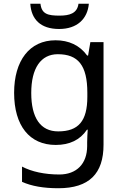

<svg xmlns="http://www.w3.org/2000/svg" viewBox="-20 -760 655 1020"><path d="M452 -740H397C390 -688 348 -677 296 -677C235 -677 201 -685 195 -740H141C146 -658 195 -606 294 -606C390 -606 445 -660 452 -740ZM275 -546C137 -546 55 -438 55 -267C55 -92 137 10 276 10C349 10 405 -16 442 -71H446C445 -59 443 -21 443 -5V16C443 110 387 167 295 167C218 167 148 152 97 125V206C148 229 212 240 290 240C454 240 530 162 530 9V-536H460L448 -465H443C403 -520 345 -546 275 -546ZM287 -472C395 -472 444 -413 444 -267V-246C444 -117 397 -62 289 -62C195 -62 146 -134 146 -266C146 -398 197 -472 287 -472Z"/></svg>

Font: Noto Sans Syriac Western
Style: Regular
Weight: 400
Designer: Patrick Giasson and the Monotype Design Team
Foundry: Monotype Imaging Inc.
Version: Version 3.000